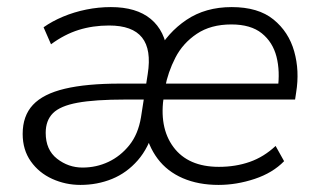

<svg xmlns="http://www.w3.org/2000/svg" viewBox="-20 -514 899 542"><path d="M207 8Q165 8 127.5 -9Q90 -26 67 -58.5Q44 -91 44 -136Q44 -187 73 -218Q102 -249 163 -263.5Q224 -278 319 -278H400L393 -233H333Q248 -233 199 -224Q150 -215 129.5 -194.5Q109 -174 109 -139Q109 -91 141 -66Q173 -41 213 -41Q252 -41 286 -57Q320 -73 345 -104Q370 -135 378 -183L397 -305Q408 -374 381 -408Q354 -442 288 -442Q242 -442 202 -429.5Q162 -417 124 -389L103 -437Q127 -454 158 -467Q189 -480 223.5 -487Q258 -494 293 -494Q365 -494 405.5 -460.5Q446 -427 453 -364H422Q453 -422 506.5 -458Q560 -494 634 -494Q709 -494 752 -459Q795 -424 810.5 -369Q826 -314 816 -253L813 -233H424L431 -278H782L764 -262Q771 -313 760.5 -354Q750 -395 719 -420Q688 -445 633 -445Q575 -445 535.5 -418.5Q496 -392 475 -351Q454 -310 446 -267L443 -246Q428 -155 469.5 -99Q511 -43 598 -43Q645 -43 685 -57Q725 -71 758 -102L782 -59Q750 -26 699 -9Q648 8 597 8Q540 8 496 -11Q452 -30 425 -66Q398 -102 388 -152H415Q400 -97 369 -61.5Q338 -26 296.5 -9Q255 8 207 8Z"/></svg>

Font: Nunito Sans 12pt Light
Style: Italic
Weight: 300
Italic angle: -9°
Designer: Vernon Adams
Foundry: Vernon Adams
Version: Version 3.101;gftools[0.9.27]